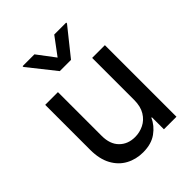

<svg xmlns="http://www.w3.org/2000/svg" viewBox="-215 -876 1004 1004"><g transform="rotate(-45 287.5 -373.5)"><path d="M414.1 -219.2V-529.3H508.3V0H415.5V-88.9H411.6Q394 -48.3 354.5 -19.8Q314.9 8.8 253.9 8.8Q201.7 8.8 159.2 -14.2Q116.7 -37.1 91.8 -83Q66.9 -128.9 66.9 -196.8V-529.3H161.1V-205.6Q161.1 -144.5 194.3 -111.1Q227.5 -77.6 280.8 -77.6Q314.5 -77.6 345 -92.5Q375.5 -107.4 394.8 -138.9Q414.1 -170.4 414.1 -219.2ZM213.9 -755.9 287.6 -658.2 360.4 -755.9H448.7V-750L328.6 -600.1H245.6L126.5 -750V-755.9Z"/></g></svg>

Font: Inter Cardless Tabular
Style: Regular
Weight: 400
Designer: Rasmus Andersson
Foundry: rsms
Version: Version 4.000;git-4fc901f